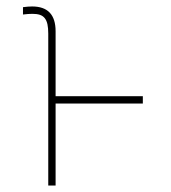

<svg xmlns="http://www.w3.org/2000/svg" viewBox="-20 -574 528 594"><path d="M51.1 -529.1V-551.8Q67.1 -554 79.5 -554Q152 -554 152 -477.3V-276.3H421.9V-253.6H152V0H129.3V-470.2Q129.3 -487.2 126.8 -498.8Q124.3 -510.3 118.6 -517.6Q112.9 -524.9 103.5 -528.1Q94.1 -531.2 80.3 -531.2Q67.8 -531.2 51.1 -529.1Z"/></svg>

Font: Inter P Thin
Style: Regular
Weight: 100
Designer: Rasmus Andersson
Foundry: rsms
Version: Version 3.018;git-588b23468